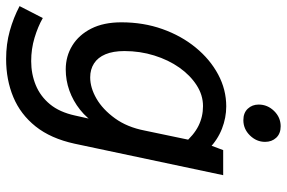

<svg xmlns="http://www.w3.org/2000/svg" viewBox="-188 -568 938 628"><g transform="rotate(90 281.0 -254.0)"><path d="M-13 151 26 75Q54 91 90.5 102Q127 113 167 113Q209 113 245.5 98Q282 83 308 51.5Q334 20 345 -31L364 -116L375 -103Q355 -70 326 -47Q297 -24 263.5 -12Q230 0 194 0Q151 0 116 -21.5Q81 -43 60.5 -83.5Q40 -124 40 -182Q40 -254 62 -316Q84 -378 122.5 -425Q161 -472 210.5 -498.5Q260 -525 315 -525Q352 -525 388 -511Q424 -497 454 -468L437 -386Q409 -419 379 -434Q349 -449 314 -449Q278 -449 245.5 -428Q213 -407 188 -371.5Q163 -336 148.5 -289.5Q134 -243 134 -192Q134 -155 144.5 -130Q155 -105 174.5 -92.5Q194 -80 220 -80Q254 -80 289.5 -100.5Q325 -121 354 -161Q383 -201 394 -258L435 -454L458 -515H540L437 -29Q420 49 380.5 98.5Q341 148 284.5 171.5Q228 195 160 195Q111 195 68 183Q25 171 -13 151ZM309 -631Q309 -660 330 -681.5Q351 -703 380 -703Q404 -703 417.5 -688.5Q431 -674 431 -652Q431 -624 410 -602.5Q389 -581 360 -581Q336 -581 322.5 -595.5Q309 -610 309 -631Z"/></g></svg>

Font: Radio Canada
Style: Italic
Weight: 400
Italic angle: -12°
Designer: Charles Daoud, Etienne Aubert Bonn, Alexandre Saumier Demers, Jacques Le Bailly
Foundry: Radio-Canada
Version: Version 2.104;gftools[0.9.28.dev5+ged2979d]